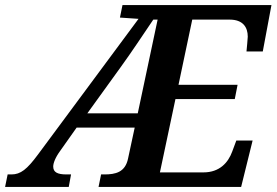

<svg xmlns="http://www.w3.org/2000/svg" viewBox="-69 -734 1086 754"><path d="M-49 0H201L210 -49H192C156 -49 140 -58 140 -80C140 -93 148 -115 167 -141L232 -233H460L434 -112C423 -57 384 -49 341 -49H328L318 0H878L923 -182H859L843 -139C827 -95 793 -57 730 -57H559L620 -345H853L864 -401H632L686 -657H833C885 -657 904 -627 904 -590C904 -585 900 -541 899 -532H963L997 -714H412L402 -665L475 -660L80 -127C37 -69 12 -49 -24 -49H-39ZM274 -289 404 -469C449 -531 495 -601 533 -657H550L472 -289Z"/></svg>

Font: Noto Serif SemiBold
Style: Italic
Weight: 600
Italic angle: -12°
Designer: Monotype Design Team
Foundry: Monotype Imaging Inc.
Version: Version 2.014